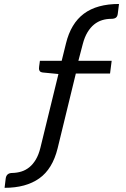

<svg xmlns="http://www.w3.org/2000/svg" viewBox="-20 -746 620 943"><path d="M352.5 -385 263 -17.5Q238 84 172.8 130.2Q107.5 176.5 2.5 176.5L8 131Q11.5 103.5 40.5 103.5Q63.5 103 84.8 96.5Q106 90 124 75.5Q142 61 156 37.5Q170 14 178.5 -20.5L267 -382.5L189.5 -390Q180.5 -391 176 -396Q171.5 -401 171.5 -408.5Q171.5 -413 172.2 -419.5Q173 -426 174 -432.5Q175 -439.5 176 -447.5H283L304 -532.5Q328 -631 392 -678.8Q456 -726.5 564.5 -726.5L558.5 -679Q557 -665 549.2 -659.2Q541.5 -653.5 526.5 -653.5Q503 -653.5 481.8 -647Q460.5 -640.5 442.2 -625.8Q424 -611 409.8 -587.5Q395.5 -564 386.5 -529.5L365 -447.5H528.5L520.5 -385Z"/></svg>

Font: LatoHex
Style: Italic
Weight: 400
Italic angle: -7°
Designer: Lukasz Dziedzic
Foundry: tyPoland Lukasz Dziedzic
Version: Version 1.104; Western+Polish opensource